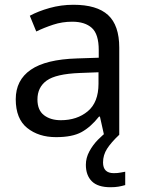

<svg xmlns="http://www.w3.org/2000/svg" viewBox="-20 -565 601 805"><path d="M288 -545Q386 -545 433 -502Q480 -459 480 -365V0H416L399 -76H395Q360 -32 321.5 -11Q283 10 215 10Q142 10 94 -28.5Q46 -67 46 -149Q46 -229 109 -272.5Q172 -316 303 -320L394 -323V-355Q394 -422 365 -448Q336 -474 283 -474Q241 -474 203 -461.5Q165 -449 132 -433L105 -499Q140 -518 188 -531.5Q236 -545 288 -545ZM314 -259Q214 -255 175.5 -227Q137 -199 137 -148Q137 -103 164.5 -82Q192 -61 235 -61Q303 -61 348 -98.5Q393 -136 393 -214V-262ZM412 116Q412 161 457 161Q474 161 485.5 158.5Q497 156 505 155V211Q491 215 477 217.5Q463 220 443 220Q390 220 365 195Q340 170 340 126Q340 97 354.5 70Q369 43 390.5 21Q412 -1 432 -15L480 0Q446 32 429 58.5Q412 85 412 116Z"/></svg>

Font: Noto Sans Yi
Style: Regular
Weight: 400
Designer: Monotype Design Team
Foundry: Monotype Imaging Inc.
Version: Version 2.002; ttfautohint (v1.8.4.7-5d5b)